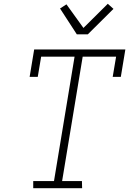

<svg xmlns="http://www.w3.org/2000/svg" viewBox="-20 -997 715 1017"><path d="M156 0V-38H266L375 -697H198L180 -590H137L161 -735H644L620 -590H577L595 -697H418L309 -38H414L415 0ZM387 -815 298 -952 332 -974 422 -849 551 -977 581 -950 445 -815Z"/></svg>

Font: Iosevka Etoile Extralight
Style: Italic
Weight: 200
Italic angle: -9°
Designer: Belleve Invis
Foundry: Belleve Invis
Version: Version 22.1.2; ttfautohint (v1.8.4)